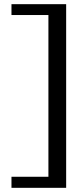

<svg xmlns="http://www.w3.org/2000/svg" viewBox="-20 -770 402 920"><path d="M297 130H35V77H212V-698H35V-750H297Z"/></svg>

Font: Roboto Serif
Style: Regular
Weight: 400
Designer: Greg Gazdowicz
Foundry: Commercial Type
Version: Version 1.008